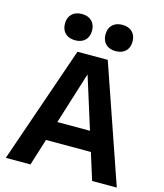

<svg xmlns="http://www.w3.org/2000/svg" viewBox="-136 -1058 987 1158"><g transform="rotate(15 357.5 -478.5)"><path d="M11 0 263 -730H452L704 0H550L358 -611H356L165 0ZM158 -167V-289H558V-167ZM231 -793Q191 -793 168.5 -815Q146 -837 146 -875Q146 -913 168.5 -935Q191 -957 231 -957Q270 -957 292.5 -935Q315 -913 315 -875Q315 -837 292.5 -815Q270 -793 231 -793ZM483 -793Q444 -793 421.5 -815Q399 -837 399 -875Q399 -913 421.5 -935Q444 -957 483 -957Q523 -957 545.5 -935Q568 -913 568 -875Q568 -837 545.5 -815Q523 -793 483 -793Z"/></g></svg>

Font: M PLUS 2 Thin
Style: Bold
Weight: 700
Version: Version 1.001